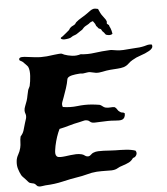

<svg xmlns="http://www.w3.org/2000/svg" viewBox="-63 -1003 948 1088"><g transform="rotate(-5 411.5 -458.5)"><path d="M821.3 -715.8Q826.2 -703.1 818.8 -694.3Q811.5 -685.5 801.8 -680.7Q779.3 -668 752.9 -659.7Q726.6 -651.4 704.1 -637.7Q690.4 -629.9 679.7 -619.1Q668.9 -608.4 652.3 -602.5Q635.7 -597.7 615.7 -596.7Q595.7 -595.7 574.2 -593.8Q551.8 -591.8 530.3 -586.9Q508.8 -582 491.2 -584Q483.4 -585 474.6 -587.4Q465.8 -589.8 458 -590.8Q450.2 -591.8 440.4 -589.8Q430.7 -587.9 421.9 -586.9Q416 -585.9 409.2 -586.9Q402.3 -587.9 394.5 -586.9Q385.7 -585.9 375.5 -585Q365.2 -584 355.5 -581.5Q345.7 -579.1 338.4 -575.2Q331.1 -571.3 328.1 -564.5Q323.2 -536.1 314.9 -511.7Q306.6 -487.3 297.9 -462.9Q293 -450.2 287.6 -435.5Q282.2 -420.9 288.1 -407.2Q330.1 -400.4 370.6 -405.3Q411.1 -410.2 449.2 -407.2Q460 -406.2 472.7 -404.8Q485.4 -403.3 496.1 -401.4Q503.9 -399.4 512.2 -392.1Q520.5 -384.8 529.3 -382.8Q543 -379.9 555.7 -381.3Q568.4 -382.8 580.1 -380.9Q588.9 -376 593.8 -366.7Q598.6 -357.4 608.4 -351.6Q614.3 -346.7 621.6 -346.7Q628.9 -346.7 634.8 -340.8Q634.8 -326.2 629.9 -317.9Q625 -309.6 617.2 -306.6Q609.4 -303.7 598.6 -303.7Q587.9 -303.7 575.2 -304.7Q557.6 -306.6 534.7 -306.2Q511.7 -305.7 492.2 -304.7Q479.5 -304.7 467.8 -303.7Q456.1 -302.7 446.3 -304.7Q438.5 -306.6 432.1 -313Q425.8 -319.3 416 -320.3Q407.2 -322.3 396 -318.8Q384.8 -315.4 374 -313.5Q342.8 -307.6 314.9 -299.3Q287.1 -291 258.8 -285.2Q239.3 -246.1 227.5 -191.4Q225.6 -179.7 223.6 -168Q221.7 -156.2 222.7 -147Q223.6 -137.7 229.5 -131.8Q235.4 -126 250 -126Q262.7 -126 277.8 -127.9Q293 -129.9 308.1 -131.8Q323.2 -133.8 339.4 -134.3Q355.5 -134.8 371.1 -130.9Q379.9 -128.9 388.7 -122.1Q397.5 -115.2 409.2 -116.2Q417 -117.2 423.8 -124.5Q430.7 -131.8 439.5 -134.8Q451.2 -139.6 465.8 -140.1Q480.5 -140.6 497.1 -140.1Q513.7 -139.6 530.8 -138.2Q547.9 -136.7 563.5 -136.7Q590.8 -136.7 622.6 -134.8Q654.3 -132.8 676.8 -125Q685.5 -112.3 678.7 -99.6Q671.9 -86.9 659.2 -85Q647.5 -68.4 633.8 -61.5Q620.1 -54.7 596.7 -46.9Q579.1 -42 566.4 -34.2Q553.7 -26.4 532.2 -25.4Q503.9 -25.4 475.6 -25.9Q447.3 -26.4 418.9 -21.5Q399.4 -17.6 381.3 -12.7Q363.3 -7.8 343.8 -4.9Q294.9 2.9 249.5 13.7Q204.1 24.4 152.3 26.4Q141.6 27.3 130.9 29.3Q120.1 31.2 113.3 29.3Q105.5 28.3 100.6 21.5Q95.7 14.6 87.9 10.7Q81.1 8.8 75.2 7.8Q69.3 6.8 64.5 4.9Q58.6 2 53.7 -4.4Q48.8 -10.7 43 -16.6Q37.1 -23.4 30.8 -29.3Q24.4 -35.2 19.5 -43Q10.7 -59.6 4.4 -80.1Q-2 -100.6 1 -126Q2.9 -143.6 12.7 -160.6Q22.5 -177.7 27.3 -197.3Q31.2 -213.9 31.2 -229.5Q31.2 -245.1 35.2 -261.7Q48.8 -276.4 54.2 -293Q59.6 -309.6 66.4 -335Q68.4 -343.8 72.3 -353.5Q76.2 -363.3 76.2 -371.1Q77.1 -379.9 73.7 -388.2Q70.3 -396.5 70.3 -406.2Q70.3 -417 76.2 -431.6Q82 -446.3 86.9 -460Q91.8 -475.6 94.2 -490.2Q96.7 -504.9 100.6 -518.6Q102.5 -525.4 106 -530.8Q109.4 -536.1 111.3 -542Q114.3 -554.7 116.2 -569.3Q118.2 -584 119.1 -598.6Q120.1 -613.3 118.7 -627Q117.2 -640.6 112.3 -651.4Q108.4 -657.2 98.6 -667Q88.9 -676.8 84 -681.6Q79.1 -685.5 72.3 -688.5Q65.4 -691.4 65.4 -696.3Q64.5 -702.1 68.4 -705.1Q72.3 -708 77.1 -709Q82 -710 87.9 -709.5Q93.8 -709 97.7 -709Q128.9 -705.1 158.2 -701.7Q187.5 -698.2 222.7 -701.2Q230.5 -702.1 242.2 -703.6Q253.9 -705.1 266.1 -706.5Q278.3 -708 289.6 -709Q300.8 -710 307.6 -709Q310.5 -708 314 -706.1Q317.4 -704.1 322.3 -702.1Q340.8 -695.3 365.2 -691.9Q389.6 -688.5 415 -696.3Q453.1 -691.4 495.1 -697.3Q537.1 -703.1 579.1 -705.1Q589.8 -706.1 600.6 -703.6Q611.3 -701.2 623 -700.2Q639.6 -698.2 658.7 -699.2Q677.7 -700.2 697.3 -702.1Q713.9 -704.1 731.9 -704.6Q750 -705.1 764.6 -708Q777.3 -710 791.5 -714.4Q805.7 -718.8 821.3 -715.8ZM535.2 -943.4Q540 -932.6 544.9 -921.9Q549.8 -911.1 557.6 -901.4Q562.5 -893.6 568.8 -886.2Q575.2 -878.9 578.1 -869.1Q579.1 -866.2 578.1 -862.8Q577.1 -859.4 578.1 -855.5Q580.1 -853.5 583.5 -851.1Q586.9 -848.6 588.9 -846.7Q590.8 -838.9 592.3 -835.9Q593.8 -833 595.7 -830.1Q598.6 -822.3 601.1 -813.5Q603.5 -804.7 604.5 -795.9Q595.7 -789.1 582 -790.5Q568.4 -792 564.5 -796.9Q562.5 -798.8 561 -801.8Q559.6 -804.7 557.6 -806.6L547.9 -816.4Q545.9 -819.3 544.9 -822.3Q543.9 -825.2 542 -827.1Q540 -829.1 535.2 -830.6Q530.3 -832 528.3 -834Q522.5 -842.8 520.5 -844.2Q518.6 -845.7 516.6 -847.7Q514.6 -850.6 514.2 -854Q513.7 -857.4 511.7 -860.4Q506.8 -868.2 505.9 -868.7Q504.9 -869.1 500 -877Q493.2 -875 489.3 -873.5Q485.4 -872.1 482.4 -869.6Q479.5 -867.2 476.6 -864.7Q473.6 -862.3 467.8 -859.4Q465.8 -857.4 462.4 -856.4Q459 -855.5 457 -853.5Q450.2 -849.6 445.3 -844.7Q440.4 -839.8 435.5 -834Q428.7 -829.1 422.4 -825.7Q416 -822.3 410.2 -817.4Q398.4 -808.6 389.6 -806.6Q380.9 -804.7 370.1 -796.9Q366.2 -793 352.5 -790.5Q338.9 -788.1 329.1 -788.1Q323.2 -788.1 316.9 -790.5Q310.5 -793 310.5 -795.9Q309.6 -798.8 314.5 -801.8Q319.3 -804.7 322.3 -806.6Q333 -814.5 342.3 -822.8Q351.6 -831.1 361.3 -838.9Q366.2 -847.7 369.6 -850.6Q373 -853.5 377.9 -857.4Q381.8 -859.4 387.7 -862.3Q393.6 -865.2 397.5 -868.2Q399.4 -870.1 400.9 -873Q402.3 -876 405.3 -878.9Q418 -890.6 438.5 -902.3Q459 -914.1 474.6 -925.8Q481.4 -930.7 490.7 -937.5Q500 -944.3 509.8 -946.3Q517.6 -947.3 523.4 -945.8Q529.3 -944.3 535.2 -943.4Z"/></g></svg>

Font: Trade Winds
Style: Regular
Weight: 400
Designer: Squid
Foundry: Font Diner, Inc DBA Sideshow
Version: Version 1.000